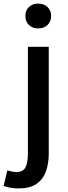

<svg xmlns="http://www.w3.org/2000/svg" viewBox="-68 -811 377 1067"><path d="M37 236Q9 236 -12 232Q-33 228 -48 222L-27 136Q-16 139 -3 142Q10 145 23 145Q61 145 74 118Q87 91 87 43V-551H203V41Q203 98 187 142Q171 186 134.5 211Q98 236 37 236ZM144 -653Q113 -653 93 -672Q73 -691 73 -723Q73 -753 93 -772Q113 -791 144 -791Q176 -791 196 -772Q216 -753 216 -723Q216 -691 196 -672Q176 -653 144 -653Z"/></svg>

Font: Noto Sans SC Thin Medium
Style: Regular
Weight: 500
Version: Version 2.004-H2;hotconv 1.0.118;makeotfexe 2.5.65603